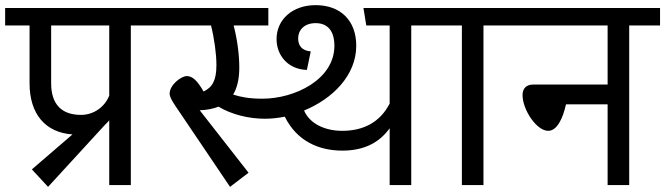

<svg xmlns="http://www.w3.org/2000/svg" viewBox="-40 -720 2588 747"><path d="M75 -621V-396C75 -276 137 -204 242 -197L84 -61L147 7L369 -235C375 -240 380 -246 385 -252V0H469V-621H589V-689H-20V-621ZM159 -621H385V-348C368 -305 326 -273 275 -273C199 -273 159 -315 159 -396Z M549 -621H781C794 -569 802 -510 802 -467C802 -407 786 -380 752 -364C728 -406 709 -424 687 -424C664 -424 620 -389 620 -356C620 -344 628 -330 641 -310L855 7L927 -48L737 -291C766 -292 790 -297 810 -305C862 -274 928 -258 991 -258C1016 -258 1042 -261 1068 -266C1116 -169 1203 -134 1292 -134C1366 -134 1431 -158 1476 -221V0H1560V-621H1680V-689H1374L1385 -621H1476V-317C1438 -243 1372 -211 1292 -211C1226 -211 1166 -237 1143 -290C1253 -335 1346 -426 1346 -542C1346 -641 1284 -700 1188 -700C1098 -700 1036 -644 1036 -568C1036 -504 1081 -450 1154 -448L1169 -520C1133 -523 1120 -544 1120 -571C1120 -602 1143 -630 1188 -630C1237 -630 1261 -597 1261 -542C1261 -410 1106 -336 981 -336C932 -336 898 -342 867 -352C884 -380 891 -416 891 -457C891 -508 883 -567 869 -621H1004V-689H549Z M1640 -621H1757V0H1841V-621H1961V-689H1640Z M1921 -621H2324V-391H2034C2009 -391 1993 -377 1993 -350C1993 -294 2047 -211 2093 -211C2127 -211 2150 -259 2162 -314H2324V0H2408V-621H2528V-689H1921Z"/></svg>

Font: FiraGO Unicode
Style: Regular
Weight: 400
Designer: bBox Type
Foundry: bBox Type GmbH
Version: Version 1.001;PS 001.001;hotconv 1.0.88;makeotf.lib2.5.64775